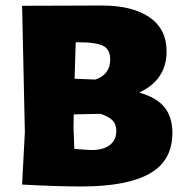

<svg xmlns="http://www.w3.org/2000/svg" viewBox="-20 -668 669 695"><path d="M349 -648Q459 -648 521 -605.5Q583 -563 583 -482Q583 -379 484 -333Q547 -315 575.5 -279.5Q604 -244 604 -187Q604 -86 521.5 -39.5Q439 7 275 7Q184 7 60 0L70 -190L60 -647ZM263 -515H254L250 -383L325 -380Q379 -398 379 -453Q379 -488 354.5 -501.5Q330 -515 263 -515ZM246 -210 249 -129Q299 -125 313 -125Q354 -125 377.5 -143Q401 -161 401 -195Q401 -218 387.5 -232Q374 -246 344 -256L247 -254Z"/></svg>

Font: Alegreya Sans Black
Style: Regular
Weight: 900
Designer: Juan Pablo del Peral
Foundry: Huerta Tipografica
Version: Version 2.007